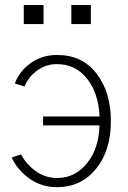

<svg xmlns="http://www.w3.org/2000/svg" viewBox="-20 -738 519 777"><path d="M76.2 -640.6V-717.8H156.2V-640.6ZM268.6 -640.6V-717.8H347.7V-640.6ZM27.3 -100.6 65.4 -113.3Q85 -74.2 124 -45.9Q163.1 -17.6 210.9 -17.6Q283.2 -17.6 331.5 -76.7Q379.9 -135.7 382.8 -230.5H154.3V-266.6H382.8Q378.9 -361.3 332 -419.9Q285.2 -478.5 210.9 -478.5Q166 -478.5 130.9 -453.1Q95.7 -427.7 79.1 -387.7L40 -400.4Q58.6 -450.2 104.5 -482.9Q150.4 -515.6 210.9 -515.6Q313.5 -515.6 371.1 -439.9Q428.7 -364.3 428.7 -249Q428.7 -127.9 368.2 -54.2Q307.6 19.5 210.9 19.5Q147.5 19.5 98.6 -15.6Q49.8 -50.8 27.3 -100.6Z"/></svg>

Font: Gothic A1 ExtraLight
Style: Regular
Weight: 275
Designer: HanYang I&C Co.,Ltd.
Foundry: HanYang I&C Co.,Ltd.
Version: Version 2.50